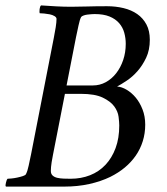

<svg xmlns="http://www.w3.org/2000/svg" viewBox="-27 -690 618 710"><path d="M236 -665Q209 -665 181.5 -666.5Q154 -668 125 -670Q123 -669 121.5 -665Q120 -661 119.5 -656.5Q119 -652 119 -647.5Q119 -643 120 -641Q126 -641 136.5 -640Q147 -639 157 -637Q167 -635 174.5 -630.5Q182 -626 182 -620Q182 -608 179 -589Q176 -570 172 -550L88 -120Q83 -97 79 -77.5Q75 -58 69 -46Q67 -42 58 -39Q49 -36 37.5 -33.5Q26 -31 15.5 -30Q5 -29 1 -29Q-1 -27 -2.5 -23Q-4 -19 -5 -14.5Q-6 -10 -6.5 -6Q-7 -2 -5 0H212Q260 0 303 -9.5Q346 -19 381 -36Q411 -51 434.5 -70.5Q458 -90 475 -114.5Q492 -139 501 -168Q510 -197 510 -229Q510 -260 500 -285.5Q490 -311 475 -329Q460 -347 441.5 -358Q423 -369 406 -370Q421 -378 442 -392Q463 -406 481.5 -427Q500 -448 513.5 -476.5Q527 -505 527 -543Q527 -576 514.5 -599.5Q502 -623 480.5 -638Q459 -653 430 -660Q401 -667 369 -667Q327 -667 295 -666Q263 -665 236 -665ZM323 -638Q356 -638 378 -629Q400 -620 413.5 -604.5Q427 -589 432.5 -569Q438 -549 438 -528Q438 -496 428.5 -468Q419 -440 402.5 -419Q386 -398 364 -386Q342 -374 316 -374H206L199 -343H271Q324 -343 353 -329Q382 -315 395.5 -296.5Q409 -278 411.5 -258Q414 -238 414 -226Q414 -179 400.5 -142.5Q387 -106 363 -80.5Q339 -55 306 -42Q273 -29 234 -29Q221 -29 208 -29.5Q195 -30 184.5 -32.5Q174 -35 167.5 -41Q161 -47 161 -58Q161 -71 164 -90.5Q167 -110 169 -118L254 -552Q259 -575 263.5 -596.5Q268 -618 273 -627Q275 -630 281.5 -632.5Q288 -635 296 -636Q304 -637 311.5 -637.5Q319 -638 323 -638Z"/></svg>

Font: Vermiglione
Style: Italic
Weight: 400
Italic angle: -11°
Version: Version 1.105